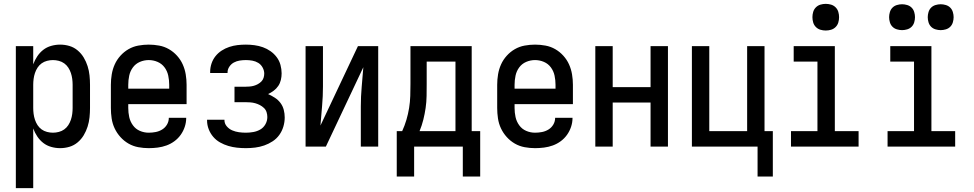

<svg xmlns="http://www.w3.org/2000/svg" viewBox="-20 -759 5040 994"><path d="M62 215V-520H152V-426Q160 -448 173 -467.5Q186 -487 204 -501Q222 -515 245 -521.5Q268 -528 291 -528Q316 -528 339.5 -521Q363 -514 382 -498Q401 -482 413.5 -461Q426 -440 433.5 -416.5Q441 -393 443.5 -368.5Q446 -344 446 -320V-200Q446 -176 443.5 -151.5Q441 -127 433.5 -103.5Q426 -80 413.5 -59Q401 -38 382 -22Q363 -6 339.5 1Q316 8 291 8Q268 8 245 1.5Q222 -5 204 -19Q186 -33 173 -52.5Q160 -72 152 -94V215ZM254 -72Q269 -72 284.5 -76Q300 -80 312.5 -89Q325 -98 333.5 -111Q342 -124 347 -139Q352 -154 354 -169.5Q356 -185 356 -200V-320Q356 -335 354 -350.5Q352 -366 347 -381Q342 -396 333.5 -409Q325 -422 312.5 -431Q300 -440 284.5 -444Q269 -448 254 -448Q239 -448 223.5 -444Q208 -440 195.5 -431Q183 -422 174.5 -409Q166 -396 161 -381Q156 -366 154 -350.5Q152 -335 152 -320V-200Q152 -185 154 -169.5Q156 -154 161 -139Q166 -124 174.5 -111Q183 -98 195.5 -89Q208 -80 223.5 -76Q239 -72 254 -72Z M750 8Q723 8 696 3Q669 -2 645.5 -15.5Q622 -29 603.5 -49.5Q585 -70 573.5 -94.5Q562 -119 558 -146Q554 -173 554 -200V-320Q554 -347 558.5 -374Q563 -401 574 -425.5Q585 -450 603.5 -470.5Q622 -491 645.5 -504.5Q669 -518 696 -523Q723 -528 750 -528Q777 -528 804 -523Q831 -518 854.5 -504.5Q878 -491 896.5 -470.5Q915 -450 926 -425.5Q937 -401 941.5 -374Q946 -347 946 -320V-220H644V-200Q644 -176 649 -153Q654 -130 668 -110.5Q682 -91 704 -81.5Q726 -72 750 -72Q768 -72 786 -75.5Q804 -79 819.5 -88.5Q835 -98 844.5 -114Q854 -130 854 -149H944Q944 -125 936.5 -102.5Q929 -80 915.5 -61Q902 -42 883 -28Q864 -14 842 -6Q820 2 796.5 5Q773 8 750 8ZM644 -300H856V-320Q856 -344 851 -367.5Q846 -391 832 -410Q818 -429 796 -438.5Q774 -448 750 -448Q726 -448 704 -438.5Q682 -429 668 -410Q654 -391 649 -367.5Q644 -344 644 -320Z M1253 8Q1230 8 1207 5.5Q1184 3 1162 -3.5Q1140 -10 1119.5 -21.5Q1099 -33 1084 -50.5Q1069 -68 1060.5 -90Q1052 -112 1052 -135V-139H1142V-137Q1142 -119 1154 -105Q1166 -91 1182.5 -84Q1199 -77 1217 -74.5Q1235 -72 1253 -72Q1272 -72 1291.5 -75.5Q1311 -79 1327.5 -88.5Q1344 -98 1354 -115.5Q1364 -133 1364 -153Q1364 -166 1360 -178.5Q1356 -191 1346.5 -200Q1337 -209 1325.5 -215Q1314 -221 1301.5 -224.5Q1289 -228 1276 -229Q1263 -230 1250 -230H1194V-310H1250Q1261 -310 1272.5 -311Q1284 -312 1294.5 -315Q1305 -318 1315 -323.5Q1325 -329 1333 -337Q1341 -345 1344.5 -356Q1348 -367 1348 -378Q1348 -394 1339.5 -409.5Q1331 -425 1317 -433.5Q1303 -442 1286.5 -445Q1270 -448 1253 -448Q1237 -448 1221 -445.5Q1205 -443 1191 -435.5Q1177 -428 1167.5 -414Q1158 -400 1158 -384V-381H1068V-387Q1068 -409 1075 -430Q1082 -451 1095.5 -468Q1109 -485 1127.5 -497Q1146 -509 1167 -516Q1188 -523 1209.5 -525.5Q1231 -528 1253 -528Q1275 -528 1297.5 -525Q1320 -522 1341 -514.5Q1362 -507 1380.5 -494Q1399 -481 1412.5 -463Q1426 -445 1432 -423Q1438 -401 1438 -379Q1438 -362 1434 -345Q1430 -328 1420.5 -314Q1411 -300 1397 -289.5Q1383 -279 1368 -272Q1386 -264 1403 -253Q1420 -242 1432 -226Q1444 -210 1449 -190.5Q1454 -171 1454 -151Q1454 -127 1447 -103.5Q1440 -80 1426 -60.5Q1412 -41 1391.5 -27.5Q1371 -14 1348 -6Q1325 2 1301 5Q1277 8 1253 8Z M1562 0V-520H1652V-312Q1652 -261 1647.5 -210.5Q1643 -160 1639 -109L1833 -520H1938V0H1848V-208Q1848 -259 1852.5 -309.5Q1857 -360 1861 -411L1667 0Z M2034 155V-80H2062Q2075 -108 2084 -138.5Q2093 -169 2098 -200Q2103 -231 2104 -262.5Q2105 -294 2105 -325V-520H2422V-80H2466V155H2376V0H2124V155ZM2152 -80H2338V-440H2189V-325Q2189 -294 2188.5 -262.5Q2188 -231 2183.5 -200Q2179 -169 2171.5 -139Q2164 -109 2152 -80Z M2750 8Q2723 8 2696 3Q2669 -2 2645.5 -15.5Q2622 -29 2603.5 -49.5Q2585 -70 2573.5 -94.5Q2562 -119 2558 -146Q2554 -173 2554 -200V-320Q2554 -347 2558.5 -374Q2563 -401 2574 -425.5Q2585 -450 2603.5 -470.5Q2622 -491 2645.5 -504.5Q2669 -518 2696 -523Q2723 -528 2750 -528Q2777 -528 2804 -523Q2831 -518 2854.5 -504.5Q2878 -491 2896.5 -470.5Q2915 -450 2926 -425.5Q2937 -401 2941.5 -374Q2946 -347 2946 -320V-220H2644V-200Q2644 -176 2649 -153Q2654 -130 2668 -110.5Q2682 -91 2704 -81.5Q2726 -72 2750 -72Q2768 -72 2786 -75.5Q2804 -79 2819.5 -88.5Q2835 -98 2844.5 -114Q2854 -130 2854 -149H2944Q2944 -125 2936.5 -102.5Q2929 -80 2915.5 -61Q2902 -42 2883 -28Q2864 -14 2842 -6Q2820 2 2796.5 5Q2773 8 2750 8ZM2644 -300H2856V-320Q2856 -344 2851 -367.5Q2846 -391 2832 -410Q2818 -429 2796 -438.5Q2774 -448 2750 -448Q2726 -448 2704 -438.5Q2682 -429 2668 -410Q2654 -391 2649 -367.5Q2644 -344 2644 -320Z M3062 0V-520H3152V-308H3348V-520H3438V0H3348V-228H3152V0Z M3902 155V0H3562V-520H3652V-80H3848V-520H3938V-80H3981V155Z M4075 0V-80H4212V-440H4089V-520H4302V-80H4425V0ZM4255 -601Q4241 -601 4227.5 -605Q4214 -609 4204 -619Q4194 -629 4190 -642.5Q4186 -656 4186 -670Q4186 -684 4190 -697.5Q4194 -711 4204 -721Q4214 -731 4227.5 -735Q4241 -739 4255 -739Q4269 -739 4282.5 -735Q4296 -731 4306 -721Q4316 -711 4320 -697.5Q4324 -684 4324 -670Q4324 -656 4320 -642.5Q4316 -629 4306 -619Q4296 -609 4282.5 -605Q4269 -601 4255 -601Z M4575 0V-80H4712V-440H4589V-520H4802V-80H4925V0ZM4850 -603Q4837 -603 4823.5 -607Q4810 -611 4800.5 -620.5Q4791 -630 4787 -643.5Q4783 -657 4783 -670Q4783 -683 4787 -696.5Q4791 -710 4800.5 -719.5Q4810 -729 4823.5 -733Q4837 -737 4850 -737Q4863 -737 4876.5 -733Q4890 -729 4899.5 -719.5Q4909 -710 4913 -696.5Q4917 -683 4917 -670Q4917 -657 4913 -643.5Q4909 -630 4899.5 -620.5Q4890 -611 4876.5 -607Q4863 -603 4850 -603ZM4650 -603Q4637 -603 4623.5 -607Q4610 -611 4600.5 -620.5Q4591 -630 4587 -643.5Q4583 -657 4583 -670Q4583 -683 4587 -696.5Q4591 -710 4600.5 -719.5Q4610 -729 4623.5 -733Q4637 -737 4650 -737Q4663 -737 4676.5 -733Q4690 -729 4699.5 -719.5Q4709 -710 4713 -696.5Q4717 -683 4717 -670Q4717 -657 4713 -643.5Q4709 -630 4699.5 -620.5Q4690 -611 4676.5 -607Q4663 -603 4650 -603Z"/></svg>

Font: Iosevka Medium
Style: Regular
Weight: 500
Monospace: yes
Designer: Belleve Invis
Foundry: Belleve Invis
Version: Version 32.5.0; ttfautohint (v1.8.4)